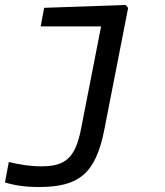

<svg xmlns="http://www.w3.org/2000/svg" viewBox="-26 -545 666 774"><path d="M395 -24.5 490.5 -513 480.5 -525 152 -513.5 138 -438.5H381.5L301 -27C278 92.5 237 125.5 141 125.5C94.5 125.5 52.5 118.5 9.5 108L-6 190.5C35 203 79.5 209 128 209C290 209 359.5 158.5 395 -24.5Z"/></svg>

Font: Monaspace Neon
Style: Italic
Weight: 400
Italic angle: -11°
Designer: Riley Cran & the Lettermatic Team
Foundry: Lettermatic
Version: Version 1.200 (Monaspace Neon)